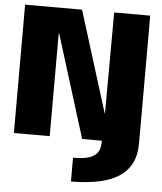

<svg xmlns="http://www.w3.org/2000/svg" viewBox="-60 -727 851 1006"><g transform="rotate(5 366.0 -224.0)"><path d="M351 227Q417 227 478 217Q539 207 586.5 182Q634 157 661.2 112.2Q688.5 67.5 688.5 0H493.5Q494 25.5 487.8 44.8Q481.5 64 465 76.8Q448.5 89.5 421 95.8Q393.5 102 351 102ZM31 0H219.5V-540H222L390 0H689V-675H499.5L497.5 -144H496L330.5 -675H31Z"/></g></svg>

Font: Anybody SemiCondensed ExtraBold
Style: Regular
Weight: 800
Width: 4
Version: Version 1.113;gftools[0.9.25]